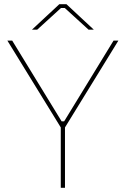

<svg xmlns="http://www.w3.org/2000/svg" viewBox="-20 -893 598 913"><path d="M269 0H289V-287L543 -700H520L285 -316H273L38 -700H15L269 -287ZM132 -752H157L270 -855H288L401 -752H426L296 -873H262Z"/></svg>

Font: Fixel Variable
Style: Regular
Weight: 100
Width: 3
Designer: AlfaBravo + MacPaw
Foundry: Kyrylo Tkachov, Marchela Mozhyna, Serhii Makarenko, Maria Weinstein, Zakhar Kryvoshyya
Version: Version 1.211